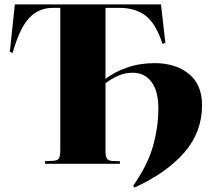

<svg xmlns="http://www.w3.org/2000/svg" viewBox="-20 -750 978 879"><path d="M595 109 590 100Q657 4 681 -83Q705 -170 705 -253Q705 -333 673.5 -375Q642 -417 588 -417Q552 -417 521.5 -403.5Q491 -390 463 -369V-58Q463 -36 469 -25Q475 -14 496 -13L529 -12V0H186V-12L225 -14Q244 -15 250 -25.5Q256 -36 256 -64V-714H223Q156 -714 112.5 -666.5Q69 -619 38 -508L25 -513L48 -730H717L737 -554L724 -549Q694 -641 647.5 -677.5Q601 -714 526 -714H463V-389Q505 -421 562.5 -441Q620 -461 688 -461Q784 -461 844.5 -412Q905 -363 905 -268Q905 -145 823.5 -51.5Q742 42 595 109Z"/></svg>

Font: Literata 72pt ExtraBold
Style: Regular
Weight: 800
Designer: Latin by Veronika Burian and Jose Scaglione. Greek by Irene Vlachou. Cyrillic by Vera Evstafieva.
Foundry: TypeTogether
Version: Version 3.002